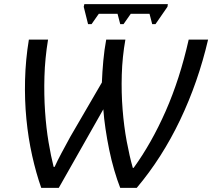

<svg xmlns="http://www.w3.org/2000/svg" viewBox="-20 -906 1029 931"><path d="M120 -714H213Q198 -623 195.5 -534.5Q193 -446 198.5 -365.5Q204 -285 215.5 -216.5Q227 -148 240 -97H245Q258 -126 278 -163.5Q298 -201 321 -243L474 -506Q476 -558 481 -612Q486 -666 495 -714H588Q573 -630 570.5 -543.5Q568 -457 574.5 -375Q581 -293 594.5 -220.5Q608 -148 624 -92H628Q715 -212 783.5 -367.5Q852 -523 895 -714H989Q941 -508 853.5 -324.5Q766 -141 643 5H563Q548 -33 534 -81Q520 -129 509.5 -180Q499 -231 491.5 -282Q484 -333 481 -376L265 5H180Q155 -66 136 -151Q117 -236 108 -328.5Q99 -421 101.5 -519Q104 -617 120 -714ZM386 -873 389 -886H794L792 -873L734 -789H718L705 -839H614L579 -789H563L550 -839H459L424 -789H407Z"/></svg>

Font: BC Sans
Style: Italic
Weight: 400
Italic angle: -12°
Designer: Monotype Design Team
Designer: Province of B.C.
Foundry: Monotype Imaging Inc.
Version: Version 2.000;GOOG;noto-source:20170915:90ef993387c0